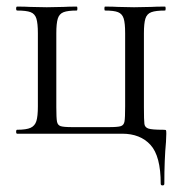

<svg xmlns="http://www.w3.org/2000/svg" viewBox="-20 -406 552 583"><path d="M468 152Q468 157 473.5 157Q479 157 479 152Q479 78 484 25L485 0Q485 -9 484 -10.5Q483 -12 475 -12Q442 -12 431 -15.5Q420 -19 418.5 -29.5Q417 -40 417 -81V-305Q417 -335 421.5 -349.5Q426 -364 439.5 -369Q453 -374 481 -374Q483 -374 483 -380Q483 -386 481 -386Q454 -386 439 -385L387 -384L338 -385Q324 -386 299 -386Q297 -386 297 -380Q297 -374 299 -374Q326 -374 338.5 -369Q351 -364 355.5 -350Q360 -336 360 -305V-83Q360 -48 358 -37Q356 -26 347 -23Q338 -20 311 -20H199Q173 -20 164 -23Q155 -26 153 -37Q151 -48 151 -81V-305Q151 -335 155.5 -349.5Q160 -364 173 -369Q186 -374 213 -374Q215 -374 215 -380Q215 -386 213 -386Q188 -386 173 -385L122 -384L71 -385Q57 -386 32 -386Q29 -386 29 -380Q29 -374 32 -374Q60 -374 73 -369Q86 -364 90.5 -349.5Q95 -335 95 -305V-83Q95 -53 90.5 -38.5Q86 -24 73 -18Q60 -12 32 -12Q29 -12 29 -6Q29 0 32 0H351Q406 0 437 34Q468 68 468 152Z"/></svg>

Font: Cormorant Garamond
Style: Regular
Weight: 400
Designer: Christian Thalmann (Catharsis Fonts)
Version: Version 3.000